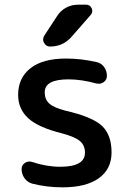

<svg xmlns="http://www.w3.org/2000/svg" viewBox="-20 -803 544 811"><path d="M220.7 -734.4Q235.4 -757.8 258.8 -770.5Q282.2 -783.2 309.6 -783.2H343.8Q360.4 -783.2 367.2 -768.1Q374 -752.9 363.3 -740.2L282.2 -647.5Q246.1 -606.4 191.4 -606.4Q174.8 -606.4 166 -622.1Q162.1 -628.9 162.1 -635.7Q162.1 -644.5 167 -652.3ZM268.6 -467.8Q168.9 -467.8 168.9 -413.1Q168.9 -383.8 187.5 -366.2Q206.1 -348.6 254.9 -335.9Q370.1 -309.6 410.6 -271.5Q451.2 -233.4 451.2 -159.2Q451.2 -88.9 397.5 -50.3Q343.8 -11.7 244.1 -11.7Q176.8 -11.7 116.2 -27.3Q95.7 -33.2 83.5 -50.3Q71.3 -67.4 71.3 -88.9Q71.3 -105.5 85 -114.7Q98.6 -124 115.2 -119.1Q175.8 -98.6 234.4 -98.6Q338.9 -98.6 338.9 -158.2Q338.9 -188.5 318.4 -206.5Q297.9 -224.6 243.2 -239.3Q141.6 -264.6 99.1 -303.7Q56.6 -342.8 56.6 -402.3Q56.6 -473.6 108.4 -514.6Q160.2 -555.7 258.8 -555.7Q322.3 -555.7 386.7 -541Q407.2 -537.1 419.4 -520.5Q431.6 -503.9 431.6 -482.4Q431.6 -465.8 418 -456.1Q408.2 -449.2 397.5 -449.2Q392.6 -449.2 387.7 -450.2Q324.2 -467.8 268.6 -467.8Z"/></svg>

Font: Gen Jyuu Gothic P Medium
Style: Regular
Weight: 500
Designer: [Source Han Sans]
Ryoko NISHIZUKA  (kana & ideographs); Paul D. Hunt (Latin, Greek & Cyrillic); Wenlong ZHANG  (bopomofo
Version: Version 1.002.20150607